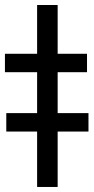

<svg xmlns="http://www.w3.org/2000/svg" viewBox="-24 -743 372 763"><path d="M205.1 -723.1V-529.3H321.8V-456.1H205.1V-293.5H327.6V-220.2H205.1V0H123.5V-220.2H1V-293.5H123.5V-456.1H-4.4V-529.3H123.5V-723.1Z"/></svg>

Font: Karasuma Gothic
Style: Regular
Weight: 500
Designer: Rasmus Andersson / Ryoko Nishizuka
Foundry: Genbu
Version: Version 1.00